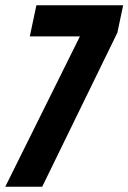

<svg xmlns="http://www.w3.org/2000/svg" viewBox="-34 -708 487 728"><path d="M-14 0 269 -570H79L104 -688H433L411 -584L126 0Z"/></svg>

Font: Saira Condensed
Style: Bold Italic
Weight: 700
Width: 3
Italic angle: -12°
Designer: Hector Gatti with collaboration of the Omnibus-Type team
Foundry: Omnibus-Type
Version: Version 1.101